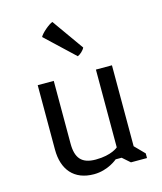

<svg xmlns="http://www.w3.org/2000/svg" viewBox="-118 -875 819 971"><g transform="rotate(-15 291.5 -390.0)"><path d="M94.2 -161.6C94.2 -57.6 148.4 9.8 253.4 9.8C327.6 9.8 377.9 -34.7 377.9 -34.7H409.2L448.7 0H532.7V-24.4L482.9 -75.2V-499H398.9V-91.8C398.9 -91.8 364.3 -59.6 281.2 -59.6C207 -59.6 178.2 -95.2 178.2 -170.9V-499H94.2ZM328.1 -587.9C341.8 -593.3 359.9 -609.9 365.7 -623.5L248.5 -788.6C230.5 -783.2 187.5 -747.1 178.7 -728.5Z"/></g></svg>

Font: Basic
Style: Regular
Weight: 400
Designer: Magnus Gaarde
Foundry: Magnus Gaarde
Version: Version 1.001